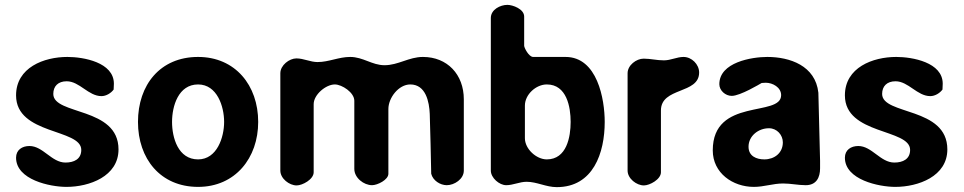

<svg xmlns="http://www.w3.org/2000/svg" viewBox="-20 -761 3960 789"><path d="M46 -113C46 -22 186 7 253 7C347 7 467 -36 467 -147C467 -323 199 -287 199 -375C199 -407 219 -427 254 -427C307 -427 343 -366 397 -366C416 -366 436 -378 447 -393C447 -397 448 -413 448 -417C448 -505 323 -527 257 -527C161 -527 46 -484 46 -369C46 -206 314 -233 314 -145C314 -107 284 -93 249 -93C192 -93 157 -161 101 -161C71 -161 46 -145 46 -113Z M547 -260C547 -109 639 7 794 7C947 7 1041 -112 1041 -260C1041 -410 947 -527 794 -527C638 -527 547 -412 547 -260ZM687 -260C687 -325 713 -414 794 -414C872 -414 901 -324 901 -260C901 -197 872 -106 794 -106C712 -106 687 -195 687 -260Z M1198 -521C1169 -521 1132 -493 1132 -460V-60C1132 -27 1169 1 1199 1C1223 1 1269 -24 1269 -53V-333C1269 -372 1319 -414 1356 -414C1385 -414 1436 -381 1436 -347V-67C1436 -30 1475 0 1509 0C1531 0 1576 -22 1576 -47V-313C1576 -359 1618 -414 1666 -414C1730 -414 1744 -342 1746 -293C1747 -256 1752 -84 1752 -47C1759 -19 1789 0 1816 0C1847 0 1886 -25 1886 -60V-353C1886 -455 1818 -527 1718 -527C1660 -527 1617 -493 1560 -493C1509 -493 1472 -527 1419 -527C1372 -527 1331 -506 1285 -506C1255 -506 1228 -521 1198 -521Z M2144 -14C2186 -14 2224 8 2268 8C2418 8 2465 -133 2465 -260C2465 -353 2435 -527 2304 -527H2171C2153 -527 2134 -565 2134 -573V-693C2134 -724 2087 -741 2065 -741C2036 -741 1997 -722 1997 -687V-60C1997 -30 2032 0 2060 0C2089 0 2115 -14 2144 -14ZM2227 -414C2309 -414 2325 -321 2325 -260C2325 -199 2309 -106 2227 -106C2184 -106 2137 -149 2137 -193V-327C2137 -373 2183 -414 2227 -414Z M2625 -520C2595 -520 2559 -493 2559 -460V-60C2559 -27 2596 1 2626 1C2650 1 2696 -24 2696 -53V-307C2696 -404 2853 -373 2853 -463C2853 -497 2822 -527 2789 -527C2761 -527 2737 -513 2708 -513C2679 -513 2653 -520 2625 -520Z M2909 -143C2909 -50 2991 7 3078 7C3120 7 3156 -7 3198 -7C3230 -7 3260 0 3291 0C3335 0 3350 -32 3350 -69V-100C3349 -142 3344 -338 3343 -380C3331 -491 3226 -527 3133 -527C3069 -527 2936 -505 2936 -415C2936 -389 2961 -367 2987 -367C3022 -367 3103 -416 3110 -420C3112 -420 3124 -421 3127 -421C3155 -421 3190 -402 3190 -370C3190 -278 2909 -362 2909 -143ZM3056 -158C3056 -202 3096 -234 3140 -234C3173 -234 3197 -206 3197 -176C3197 -132 3162 -106 3121 -106C3089 -106 3056 -119 3056 -158Z M3452 -113C3452 -22 3592 7 3659 7C3753 7 3873 -36 3873 -147C3873 -323 3605 -287 3605 -375C3605 -407 3625 -427 3660 -427C3713 -427 3749 -366 3803 -366C3822 -366 3842 -378 3853 -393C3853 -397 3854 -413 3854 -417C3854 -505 3729 -527 3663 -527C3567 -527 3452 -484 3452 -369C3452 -206 3720 -233 3720 -145C3720 -107 3690 -93 3655 -93C3598 -93 3563 -161 3507 -161C3477 -161 3452 -145 3452 -113Z"/></svg>

Font: Asimov Print
Style: Regular
Weight: 500
Designer: Google
Version: Version 2.000980: 2014